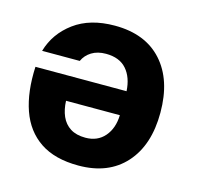

<svg xmlns="http://www.w3.org/2000/svg" viewBox="-85 -627 740 721"><g transform="rotate(15 285.0 -266.5)"><path d="M382 -311.1H27.8Q23 -213.4 47.8 -142.5Q72.7 -71.5 129.9 -33.1Q187.1 5.4 279.1 5.4Q395.2 5.4 460.4 -67Q525.7 -139.4 525.7 -265.9Q525.7 -392.9 460.6 -465.2Q395.5 -537.6 276.6 -537.6Q180.4 -537.6 118.8 -492.1Q57.1 -446.6 36.5 -375.5H182.8Q193.2 -398.7 215.9 -412.8Q238.6 -426.9 271.5 -426.9Q324.1 -426.9 351.6 -395.6Q379.1 -364.2 382 -311.1ZM381 -217.6Q379.5 -166.4 352 -134.4Q324.4 -102.4 277.4 -102.4Q241.9 -102.4 218.9 -117Q195.9 -131.6 184.4 -157.7Q173 -183.8 171.8 -217.6Z"/></g></svg>

Font: Estedad-FD VF
Style: Regular
Weight: 100
Designer: Amin Abedi
Version: Version 7.3